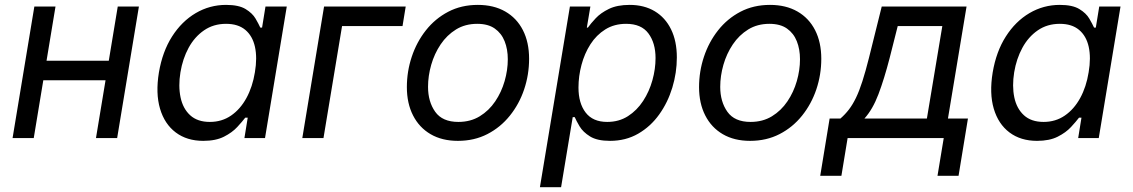

<svg xmlns="http://www.w3.org/2000/svg" viewBox="-20 -573 4704 797"><path d="M451.7 -320.8 438 -239.7H138.7L152.3 -320.8ZM210.4 -545.9 120.1 0H32.2L122.6 -545.9ZM556.6 -545.9 466.3 0H378.4L468.8 -545.9Z M823.7 11.7Q755.9 11.7 709.5 -23.2Q663.1 -58.1 644.3 -121.8Q625.5 -185.5 639.6 -272Q654.3 -358.9 694.3 -421.6Q734.4 -484.4 792.5 -518.6Q850.6 -552.7 918.5 -552.7Q971.2 -552.7 999.5 -535.4Q1027.8 -518.1 1040.8 -495.8Q1053.7 -473.6 1060.5 -458.5H1067.9L1082 -545.9H1170.4L1080.1 0H994.6L1008.3 -84.5H998Q985.8 -68.4 964.8 -45.7Q943.8 -22.9 909.7 -5.6Q875.5 11.7 823.7 11.7ZM851.1 -66.9Q900.9 -66.9 939.2 -93.3Q977.5 -119.6 1002.9 -166Q1028.3 -212.4 1038.1 -272.9Q1048.3 -333.5 1038.3 -378.7Q1028.3 -423.8 998.3 -449Q968.3 -474.1 918.5 -474.1Q866.2 -474.1 826.9 -447Q787.6 -419.9 762.9 -374.5Q738.3 -329.1 729 -272.9Q719.7 -215.8 729.5 -168.9Q739.3 -122.1 769.5 -94.5Q799.8 -66.9 851.1 -66.9Z M1664.1 -545.9 1650.9 -464.8H1399.9L1322.8 0H1234.9L1325.2 -545.9Z M1880.9 11.7Q1814.9 11.7 1767.6 -15.9Q1720.2 -43.5 1694.6 -93.8Q1668.9 -144 1668.9 -211.4Q1668.9 -276.4 1689.2 -337.4Q1709.5 -398.4 1747.8 -447Q1786.1 -495.6 1840.6 -524.2Q1895 -552.7 1963.4 -552.7Q2029.3 -552.7 2077.1 -525.4Q2125 -498 2150.6 -447.8Q2176.3 -397.5 2176.3 -329.1Q2176.3 -263.2 2155.8 -202.1Q2135.3 -141.1 2096.4 -92.8Q2057.6 -44.4 2003.2 -16.4Q1948.7 11.7 1880.9 11.7ZM1882.8 -66.9Q1933.1 -66.9 1971.4 -90.3Q2009.8 -113.8 2035.6 -152.1Q2061.5 -190.4 2074.7 -236.3Q2087.9 -282.2 2087.9 -327.1Q2087.9 -368.7 2074.7 -401.9Q2061.5 -435.1 2033.7 -454.6Q2005.9 -474.1 1960.9 -474.1Q1911.1 -474.1 1873 -450.7Q1835 -427.2 1809.1 -388.7Q1783.2 -350.1 1770 -304Q1756.8 -257.8 1756.8 -212.4Q1756.8 -150.9 1786.6 -108.9Q1816.4 -66.9 1882.8 -66.9Z M2221.2 204.1 2345.7 -545.9H2430.7L2416 -458.5H2420.4Q2432.1 -475.1 2452.9 -497.3Q2473.6 -519.5 2507.8 -536.1Q2542 -552.7 2593.8 -552.7Q2653.8 -552.7 2697.8 -526.4Q2741.7 -500 2765.6 -451.2Q2789.6 -402.3 2789.6 -334.5Q2789.6 -271 2770.8 -209.2Q2752 -147.5 2716.3 -97.7Q2680.7 -47.9 2629.2 -18.1Q2577.6 11.7 2512.2 11.7Q2459 11.7 2429.4 -6.6Q2399.9 -24.9 2386 -48.3Q2372.1 -71.8 2365.7 -86.9H2357.4L2309.1 204.1ZM2500.5 -66.9Q2549.3 -66.9 2586.7 -90.8Q2624 -114.7 2649.7 -154.1Q2675.3 -193.4 2688.2 -240Q2701.2 -286.6 2701.2 -332Q2701.2 -394.5 2671.6 -434.3Q2642.1 -474.1 2579.1 -474.1Q2529.8 -474.1 2492.7 -450.9Q2455.6 -427.7 2430.9 -389.2Q2406.2 -350.6 2393.8 -303.7Q2381.3 -256.8 2381.3 -209.5Q2381.3 -144.5 2411.1 -105.7Q2440.9 -66.9 2500.5 -66.9Z M3093.8 11.7Q3027.8 11.7 2980.5 -15.9Q2933.1 -43.5 2907.5 -93.8Q2881.8 -144 2881.8 -211.4Q2881.8 -276.4 2902.1 -337.4Q2922.4 -398.4 2960.7 -447Q2999 -495.6 3053.5 -524.2Q3107.9 -552.7 3176.3 -552.7Q3242.2 -552.7 3290 -525.4Q3337.9 -498 3363.5 -447.8Q3389.2 -397.5 3389.2 -329.1Q3389.2 -263.2 3368.7 -202.1Q3348.1 -141.1 3309.3 -92.8Q3270.5 -44.4 3216.1 -16.4Q3161.6 11.7 3093.8 11.7ZM3095.7 -66.9Q3146 -66.9 3184.3 -90.3Q3222.7 -113.8 3248.5 -152.1Q3274.4 -190.4 3287.6 -236.3Q3300.8 -282.2 3300.8 -327.1Q3300.8 -368.7 3287.6 -401.9Q3274.4 -435.1 3246.6 -454.6Q3218.8 -474.1 3173.8 -474.1Q3124 -474.1 3085.9 -450.7Q3047.9 -427.2 3022 -388.7Q2996.1 -350.1 2982.9 -304Q2969.7 -257.8 2969.7 -212.4Q2969.7 -150.9 2999.5 -108.9Q3029.3 -66.9 3095.7 -66.9Z M3384.8 156.7 3423.8 -81.1H3468.8Q3488.3 -98.1 3503.9 -118.4Q3519.5 -138.7 3533.2 -167Q3546.9 -195.3 3559.8 -235.6Q3572.8 -275.9 3586.9 -332L3640.1 -545.9H3992.2L3915 -81.1H3998L3959 156.7H3871.6L3897.5 0H3498.5L3472.7 156.7ZM3568.4 -81.1H3827.6L3891.6 -464.8H3706.5L3672.9 -332Q3650.4 -245.1 3626.5 -181.9Q3602.5 -118.7 3568.4 -81.1Z M4284.7 11.7Q4216.8 11.7 4170.4 -23.2Q4124 -58.1 4105.2 -121.8Q4086.4 -185.5 4100.6 -272Q4115.2 -358.9 4155.3 -421.6Q4195.3 -484.4 4253.4 -518.6Q4311.5 -552.7 4379.4 -552.7Q4432.1 -552.7 4460.4 -535.4Q4488.8 -518.1 4501.7 -495.8Q4514.6 -473.6 4521.5 -458.5H4528.8L4543 -545.9H4631.3L4541 0H4455.6L4469.2 -84.5H4459Q4446.8 -68.4 4425.8 -45.7Q4404.8 -22.9 4370.6 -5.6Q4336.4 11.7 4284.7 11.7ZM4312 -66.9Q4361.8 -66.9 4400.1 -93.3Q4438.5 -119.6 4463.9 -166Q4489.3 -212.4 4499 -272.9Q4509.3 -333.5 4499.3 -378.7Q4489.3 -423.8 4459.2 -449Q4429.2 -474.1 4379.4 -474.1Q4327.1 -474.1 4287.8 -447Q4248.5 -419.9 4223.9 -374.5Q4199.2 -329.1 4189.9 -272.9Q4180.7 -215.8 4190.4 -168.9Q4200.2 -122.1 4230.5 -94.5Q4260.7 -66.9 4312 -66.9Z"/></svg>

Font: Adwaita Sans
Style: Italic
Weight: 400
Italic angle: -9.39999°
Designer: Rasmus Andersson
Foundry: rsms
Version: Version 4.001;git-9221beed3